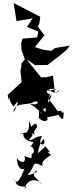

<svg xmlns="http://www.w3.org/2000/svg" viewBox="-20 -797 508 1268"><path d="M120 -513 122 -467 144 -405 121 -376V-357L115 -331L123 -255L31 -170L36 -136C53 -206 19 -152 70 -93C103 -144 111 -131 68 -52C74 -118 130 -102 191 -117C234 -149 253 -92 175 -113C274 -52 262 -18 239 -68C230 1 252 -23 232 -23C264 16 303 7 292 -23C403 -40 407 -59 362 -54C385 18 409 -38 398 -58C353 14 430 -4 384 -66L361 -63L299 -147L321 -175C312 -128 284 -101 281 -102C335 -94 338 -138 275 -117C292 -38 275 -53 258 -86C268 -65 284 -69 310 -176C284 -176 266 -221 356 -208C313 -203 313 -197 312 -199C286 -197 283 -198 310 -207C300 -201 351 -162 374 -203L343 -181L330 -298L286 -287L251 -286L156 -405L211 -367L294 -368C336 -401 380 -432 419 -467L455 -514L442 -496L344 -480L319 -461L263 -469L212 -485L216 -494L274 -564L229 -622L239 -638L246 -686L70 -777L89 -658L196 -676L158 -619L233 -589L225 -550L129 -542ZM225 40C225 -6 166 43 189 73C179 65 158 54 206 92C210 64 208 108 170 -5C175 50 170 81 135 84C126 132 201 144 202 140C173 199 158 169 204 171C150 145 234 194 192 219C178 233 214 265 142 233C157 296 101 272 91 244C96 355 158 312 143 314C105 411 88 421 67 383L82 401C95 457 180 419 143 451C154 392 211 375 255 415C253 423 227 385 204 365C202 305 272 338 162 360C225 286 182 265 261 299C249 269 285 249 317 225C267 195 326 192 275 191C324 220 314 213 281 170C231 212 221 223 237 231C222 222 241 144 269 120C292 178 218 165 258 103C213 97 185 143 173 125C216 80 194 64 113 88L198 82Z"/></svg>

Font: Hussar Lance
Style: ExBd
Weight: 700
Foundry: Cannot Into Space Fonts, PlusOne Fonts
Version: Version 2.270